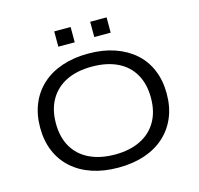

<svg xmlns="http://www.w3.org/2000/svg" viewBox="-126 -1033 1218 1176"><g transform="rotate(-15 483.5 -445.0)"><path d="M484 9Q391 9 317 -16Q243 -41 190.5 -88Q138 -135 110 -201.5Q82 -268 82 -352Q82 -435 110 -502Q138 -569 190.5 -616.5Q243 -664 317.5 -689Q392 -714 484 -714Q576 -714 650 -688.5Q724 -663 776.5 -616.5Q829 -570 857 -503Q885 -436 885 -353Q885 -269 857 -202.5Q829 -136 776.5 -88.5Q724 -41 650 -16Q576 9 484 9ZM484 -74Q577 -74 644.5 -107Q712 -140 748.5 -202.5Q785 -265 785 -353Q785 -441 749 -503.5Q713 -566 645.5 -598.5Q578 -631 484 -631Q389 -631 322 -598Q255 -565 218.5 -502.5Q182 -440 182 -352Q182 -264 218 -202Q254 -140 322 -107Q390 -74 484 -74ZM546 -802V-899H650V-802ZM318 -802V-899H422V-802Z"/></g></svg>

Font: Nunito Sans 10pt Expanded
Style: Regular
Weight: 400
Width: 7
Designer: Vernon Adams
Foundry: Vernon Adams
Version: Version 3.101;gftools[0.9.27]